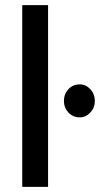

<svg xmlns="http://www.w3.org/2000/svg" viewBox="-20 -731 391 751"><path d="M67 0V-711H168V0ZM230 -336Q230 -363 247.5 -382Q265 -401 292 -401Q316 -401 333.5 -382Q351 -363 351 -336Q351 -310 333.5 -291Q316 -272 292 -272Q265 -272 247.5 -291Q230 -310 230 -336Z"/></svg>

Font: Ek Mukta Medium
Style: Regular
Weight: 500
Designer: Girish Dalvi and Yashodeep Gholap
Foundry: Ek Type
Version: Version 2.538;PS 1.002;hotconv 16.6.51;makeotf.lib2.5.65220;